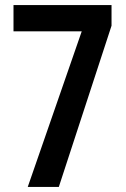

<svg xmlns="http://www.w3.org/2000/svg" viewBox="-20 -734 494 754"><path d="M89 0H211L418 -633V-714H33V-611H301Z"/></svg>

Font: Noto Sans Myanmar ExtraCondensed SemiBold
Style: Regular
Weight: 600
Width: 2
Designer: Monotype Design Team
Foundry: Monotype Imaging Inc.
Version: Version 2.107